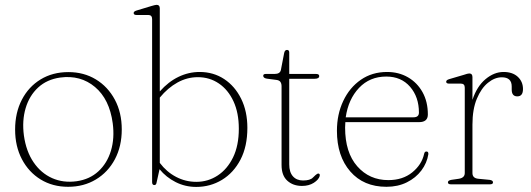

<svg xmlns="http://www.w3.org/2000/svg" viewBox="-20 -744 2144 775"><path d="M256 -453Q318.5 -453 367 -423.5Q415.5 -394 443.5 -341.8Q471.5 -289.5 471.5 -221.5Q471.5 -153.5 443.8 -101.2Q416 -49 367 -19.5Q318 10 255 10Q192.5 10 144.2 -19.5Q96 -49 68.5 -101.2Q41 -153.5 41 -221Q41 -289 68.2 -341.5Q95.5 -394 144 -423.5Q192.5 -453 256 -453ZM289.5 -12.5Q342 -20 377.2 -52.5Q412.5 -85 427.8 -135.5Q443 -186 435 -246.5Q422 -343.5 363.5 -392.8Q305 -442 223 -431Q169.5 -423.5 134 -390.8Q98.5 -358 83.5 -307.5Q68.5 -257 76.5 -197Q85.5 -133 115.5 -89Q145.5 -45 190.5 -25Q235.5 -5 289.5 -12.5Z M625 -710.5V-375Q659.5 -414 700.5 -433.8Q741.5 -453.5 785.5 -453.5Q841.5 -453.5 885 -424.8Q928.5 -396 953.5 -345.2Q978.5 -294.5 978.5 -228Q978.5 -153 950.8 -99.8Q923 -46.5 876 -18Q829 10.5 772 10.5Q727.5 10.5 689 -9Q650.5 -28.5 624 -61L612 -7Q610.5 3 603 3Q594 3 594 -9V-667Q594 -683.5 578.5 -683.5H531Q519.5 -683.5 519.5 -691.5Q519.5 -698 531 -701.5L590.5 -719.5Q598 -721.5 603.2 -723Q608.5 -724.5 612 -724.5Q625 -724.5 625 -710.5ZM778.5 -432.5Q735.5 -432.5 696.5 -411Q657.5 -389.5 625 -350V-86.5Q652.5 -50 690.8 -30Q729 -10 772.5 -10Q819.5 -10 858.5 -35.5Q897.5 -61 920.8 -108.8Q944 -156.5 944 -224.5Q944 -288.5 922.5 -335Q901 -381.5 863.5 -407Q826 -432.5 778.5 -432.5Z M1095.5 -421.5 1057 -426.5Q1042.5 -429 1042.5 -438Q1042.5 -445.5 1052.5 -445.5H1088.5Q1111 -445.5 1114 -462.5L1127 -530Q1129.5 -542.5 1138.5 -542.5Q1147.5 -542.5 1147.5 -532V-445.5H1256Q1268.5 -445.5 1268.5 -437Q1268.5 -426 1249.5 -426H1147.5V-80.5Q1147.5 -49 1162.5 -32.2Q1177.5 -15.5 1203 -15.5Q1232 -15.5 1243 -27.2Q1254 -39 1263 -43.5Q1272.5 -44.5 1270.5 -33.5Q1266.5 -19 1246.8 -6.2Q1227 6.5 1199 6.5Q1163 6.5 1139.8 -14.5Q1116.5 -35.5 1116.5 -78V-396Q1116.5 -406.5 1112 -413.2Q1107.5 -420 1095.5 -421.5Z M1707 -282Q1707 -251 1671.5 -251H1374Q1373 -240.5 1373 -229Q1373 -128.5 1422 -72.8Q1471 -17 1547.5 -17Q1605.5 -17 1644 -48.2Q1682.5 -79.5 1692 -123Q1694 -132.5 1701 -132.5Q1710 -132.5 1709 -121.5Q1703.5 -86 1681 -56Q1658.5 -26 1622.2 -8Q1586 10 1540 10Q1447.5 10 1393.8 -52Q1340 -114 1340 -216Q1340 -282.5 1365.5 -336.5Q1391 -390.5 1436.5 -422Q1482 -453.5 1542.5 -453.5Q1589.5 -453.5 1626.8 -432Q1664 -410.5 1685.5 -372Q1707 -333.5 1707 -282ZM1539 -435Q1472.5 -435 1429.2 -389.2Q1386 -343.5 1375.5 -270.5H1649Q1671 -270.5 1671 -289.5Q1671 -352.5 1635.2 -393.8Q1599.5 -435 1539 -435Z M1887 -433V-341Q1905 -395.5 1939.8 -424.5Q1974.5 -453.5 2012.5 -453.5Q2049 -453.5 2070 -434Q2091 -414.5 2091 -384.5Q2091 -355 2068 -355Q2045.5 -355 2045.5 -382.5V-395Q2045.5 -432 2005.5 -432Q1977 -432 1949.8 -410Q1922.5 -388 1904.8 -345.5Q1887 -303 1887 -241V-45.5Q1887 -25 1910 -22.5L1956.5 -18Q1970 -16 1970 -8Q1970 0 1958 0H1800Q1788 0 1788 -8Q1788 -15.5 1801.5 -18L1832.5 -22.5Q1856 -26.5 1856 -45.5V-390Q1856 -406.5 1840.5 -406.5H1793Q1781 -406.5 1781 -414Q1781 -421 1793 -424.5L1852.5 -442Q1860 -444.5 1865.2 -446Q1870.5 -447.5 1874 -447.5Q1887 -447.5 1887 -433Z"/></svg>

Font: Fraunces 72pt S050 Thin
Style: Regular
Weight: 100
Version: Version 1.000; ttfautohint (v1.8.3)